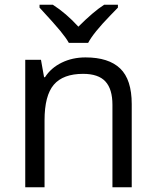

<svg xmlns="http://www.w3.org/2000/svg" viewBox="-20 -786 654 806"><path d="M452 0V-346Q452 -412 422.5 -444Q393 -476 329 -476Q245 -476 206 -430.5Q167 -385 167 -281V0H86V-535H152L165 -462H169Q194 -501 239 -523Q284 -545 339 -545Q436 -545 484.5 -498.5Q533 -452 533 -349V0ZM146 -766H202Q258 -730 309 -674Q372 -737 417 -766H475V-754L443 -721Q372 -648 350 -606H269Q258 -626 233 -656.5Q208 -687 146 -754Z"/></svg>

Font: Stephens Clock
Style: Regular
Weight: 400
Designer: Peter Wiegel (catfonts.de) with slight modifications by DT1.org
Version: Version 0.9.1